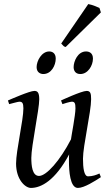

<svg xmlns="http://www.w3.org/2000/svg" viewBox="-20 -904 539 944"><path d="M132 20C182 20 251 -16 320 -145C319 -142 319 -129 319 -112C319 -64 324 20 363 20C394 20 447 -14 476 -33L469 -51C454 -44 435 -37 413 -37C393 -37 388 -79 388 -124C388 -187 428 -354 428 -416C428 -444 425 -457 406 -457C381 -457 280 -410 280 -410L287 -392C291 -394 325 -404 333 -404C347 -404 351 -397 351 -371C351 -338 331 -237 329 -219C275 -114 208 -39 172 -39C138 -39 134 -91 134 -128C134 -186 173 -366 173 -416C173 -451 163 -457 149 -457C126 -457 33 -416 19 -410L25 -392C33 -394 69 -404 75 -404C89 -404 95 -398 95 -371C95 -313 59 -163 59 -100C59 -21 104 20 132 20ZM222 -651C185 -651 160 -605 160 -574C160 -547 180 -540 193 -540C232 -540 254 -582 254 -616C254 -642 238 -651 222 -651ZM403 -651C362 -651 342 -602 342 -574C342 -559 349 -540 375 -540C412 -540 437 -581 437 -616C437 -644 418 -651 403 -651ZM476 -843 469 -865C462 -868 437 -880 414 -884L281 -690C292 -678 293 -675 303 -673Z"/></svg>

Font: Temporarium
Style: Italic
Weight: 400
Italic angle: -7°
Version: Version 1.1